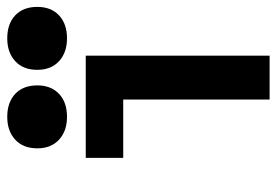

<svg xmlns="http://www.w3.org/2000/svg" viewBox="-140 -642 782 543"><g transform="rotate(-90 251.5 -371.0)"><path d="M241 0V-414H76V-520H365V0ZM192 -573Q152 -573 127.5 -595.5Q103 -618 103 -657Q103 -697 127.5 -719.5Q152 -742 192 -742Q233 -742 257 -719.5Q281 -697 281 -657Q281 -618 257 -595.5Q233 -573 192 -573ZM414 -573Q374 -573 349.5 -595.5Q325 -618 325 -657Q325 -697 349.5 -719.5Q374 -742 414 -742Q455 -742 479 -719.5Q503 -697 503 -657Q503 -618 479 -595.5Q455 -573 414 -573Z"/></g></svg>

Font: M PLUS 1 Code SemiBold
Style: Regular
Weight: 600
Designer: Coji Morishita
Foundry: UNDERFOREST DESIGN
Version: Version 1.005